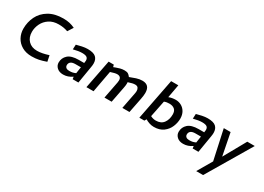

<svg xmlns="http://www.w3.org/2000/svg" viewBox="-11 -1607 3818 2776"><g transform="rotate(30 1898.0 -218.5)"><path d="M50 -278.8Q50 -200 85.6 -133.8Q121.2 -67.5 189.4 -28.1Q257.5 11.2 351.2 11.2Q416.2 11.2 470 0Q523.8 -11.2 590 -35L570 -133.8Q458.8 -97.5 380 -97.5Q287.5 -97.5 233.8 -153.1Q180 -208.8 180 -300Q180 -368.8 211.9 -435Q243.8 -501.2 308.1 -543.8Q372.5 -586.2 463.8 -586.2Q507.5 -586.2 542.5 -580.6Q577.5 -575 617.5 -561.2L675 -651.2Q631.2 -672.5 585 -683.1Q538.8 -693.8 481.2 -693.8Q337.5 -693.8 240 -635.6Q142.5 -577.5 96.2 -482.5Q50 -387.5 50 -278.8Z M822.5 -455 818.8 -375Q906.2 -397.5 963.8 -397.5Q1018.8 -397.5 1041.9 -381.2Q1065 -365 1065 -327.5Q1065 -318.8 1060 -286.2H968.8Q847.5 -286.2 791.9 -235.6Q736.2 -185 736.2 -108.8Q736.2 -58.8 774.4 -23.8Q812.5 11.2 877.5 11.2Q956.2 11.2 1027.5 -38.8L1032.5 0H1128.8L1176.2 -285Q1182.5 -320 1182.5 -346.2Q1182.5 -413.8 1142.5 -450.6Q1102.5 -487.5 1005 -487.5Q962.5 -487.5 911.9 -476.9Q861.2 -466.2 822.5 -455ZM927.5 -78.8Q893.8 -78.8 875.6 -93.8Q857.5 -108.8 857.5 -135Q857.5 -168.8 881.9 -188.8Q906.2 -208.8 960 -208.8H1050L1033.8 -101.2Q1006.2 -88.8 984.4 -83.8Q962.5 -78.8 927.5 -78.8Z M1356.2 -480 1262.5 0H1381.2L1447.5 -360Q1521.2 -385 1555 -385Q1622.5 -385 1622.5 -318.8Q1622.5 -301.2 1618.8 -283.8L1563.8 0H1683.8L1736.2 -271.2Q1743.8 -308.8 1743.8 -337.5Q1743.8 -352.5 1742.5 -360Q1785 -373.8 1809.4 -379.4Q1833.8 -385 1855 -385Q1891.2 -385 1905.6 -364.4Q1920 -343.8 1920 -313.8Q1920 -301.2 1917.5 -283.8L1862.5 0H1981.2L2030 -247.5Q2042.5 -310 2042.5 -353.8Q2042.5 -486.2 1918.8 -486.2Q1871.2 -486.2 1821.2 -470Q1771.2 -453.8 1721.2 -433.8Q1701.2 -461.2 1680.6 -473.8Q1660 -486.2 1620 -486.2Q1583.8 -486.2 1548.8 -476.9Q1513.8 -467.5 1488.1 -457.5Q1462.5 -447.5 1452.5 -443.8L1442.5 -480Z M2146.2 0H2230L2248.8 -32.5Q2276.2 -15 2313.8 -1.9Q2351.2 11.2 2392.5 11.2Q2487.5 11.2 2548.8 -34.4Q2610 -80 2638.1 -148.1Q2666.2 -216.2 2666.2 -283.8Q2666.2 -347.5 2639.4 -393.8Q2612.5 -440 2568.8 -463.8Q2525 -487.5 2476.2 -487.5Q2411.2 -487.5 2360 -466.2L2400 -687.5H2280ZM2541.2 -281.2Q2541.2 -196.2 2499.4 -139.4Q2457.5 -82.5 2371.2 -82.5Q2325 -82.5 2282.5 -105L2337.5 -378.8Q2360 -387.5 2379.4 -390.6Q2398.8 -393.8 2422.5 -393.8Q2476.2 -393.8 2508.8 -366.9Q2541.2 -340 2541.2 -281.2Z M2826.2 -455 2822.5 -375Q2910 -397.5 2967.5 -397.5Q3022.5 -397.5 3045.6 -381.2Q3068.8 -365 3068.8 -327.5Q3068.8 -318.8 3063.8 -286.2H2972.5Q2851.2 -286.2 2795.6 -235.6Q2740 -185 2740 -108.8Q2740 -58.8 2778.1 -23.8Q2816.2 11.2 2881.2 11.2Q2960 11.2 3031.2 -38.8L3036.2 0H3132.5L3180 -285Q3186.2 -320 3186.2 -346.2Q3186.2 -413.8 3146.2 -450.6Q3106.2 -487.5 3008.8 -487.5Q2966.2 -487.5 2915.6 -476.9Q2865 -466.2 2826.2 -455ZM2931.2 -78.8Q2897.5 -78.8 2879.4 -93.8Q2861.2 -108.8 2861.2 -135Q2861.2 -168.8 2885.6 -188.8Q2910 -208.8 2963.8 -208.8H3053.8L3037.5 -101.2Q3010 -88.8 2988.1 -83.8Q2966.2 -78.8 2931.2 -78.8Z M3386.2 13.8 3243.8 257.5H3358.8L3796.2 -480H3671.2L3465 -111.2L3392.5 -480H3278.8Z"/></g></svg>

Font: Cambay
Style: Bold Italic
Weight: 700
Italic angle: -11°
Designer: Pooja Saxena
Foundry: Pooja Saxena
Version: Version 1.006;PS 001.006;hotconv 1.0.70;makeotf.lib2.5.58329